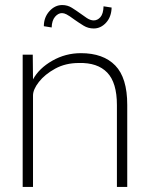

<svg xmlns="http://www.w3.org/2000/svg" viewBox="-20 -742 594 762"><path d="M70 0V-525H110L111 -427Q135 -471 187.5 -501Q240 -531 301 -531Q390 -531 437.5 -482Q485 -433 485 -326V0H444V-325Q444 -414 405.5 -454Q367 -494 293 -492Q240 -492 199 -469.5Q158 -447 134.5 -417Q111 -387 111 -363V0ZM352 -629Q330 -629 312 -640Q294 -651 277 -663Q254 -680 244 -685Q234 -690 226 -690Q211 -690 198.5 -675.5Q186 -661 185 -633L154 -638Q154 -673 176 -697.5Q198 -722 227 -722Q248 -722 265.5 -711Q283 -700 301 -687Q310 -680 324.5 -670.5Q339 -661 352 -661Q367 -661 378.5 -674Q390 -687 391 -717L423 -712Q422 -675 401 -652Q380 -629 352 -629Z"/></svg>

Font: Readex Pro Light
Style: Regular
Weight: 300
Designer: Bonnie Shaver-Troup, Thomas Jockin
Foundry: Lexend
Version: Version 1.200; ttfautohint (v1.8.3)